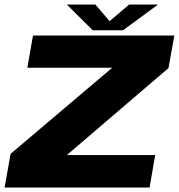

<svg xmlns="http://www.w3.org/2000/svg" viewBox="-40 -833 795 853"><path d="M-19.5 0 7 -149.5 458.5 -532H81.5L106.5 -675H734.5L708.5 -530.5L257 -144H649.5L624.5 0ZM372 -698.5 256.5 -813H383.5L447 -739L534 -813H662.5L506.5 -698.5Z"/></svg>

Font: Anybody ExtraExpanded ExtraBold
Style: Italic
Weight: 800
Width: 8
Italic angle: -10°
Designer: Tyler Finck
Foundry: Etcetera Type Company
Version: Version 1.010; ttfautohint (v1.8.3) -l 8 -r 50 -G 200 -x 14 